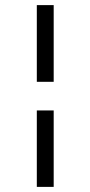

<svg xmlns="http://www.w3.org/2000/svg" viewBox="-20 -664 353 751"><path d="M124 67V-232H190V67ZM124 -344V-644H190V-344Z"/></svg>

Font: Aikya Medium
Style: Regular
Weight: 500
Designer: Neelakash Kshetrimayum (Latin subset based on Merriweather by Eben Sorkin)
Foundry: Brand New Type
Version: Version 1.00 b005